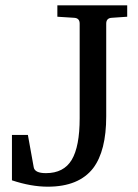

<svg xmlns="http://www.w3.org/2000/svg" viewBox="-20 -691 519 723"><path d="M459 -628 401 -624Q380 -623 380 -602V-253Q380 -123 331 -58Q277 12 160 12Q97 12 25 -12V-183H85L107 -61Q111 -39 153 -39Q220 -39 250 -89Q280 -139 280 -246V-602Q280 -623 259 -624L196 -628V-671H459Z"/></svg>

Font: Apparatus SIL
Style: Regular
Weight: 400
Version: Version 1.0